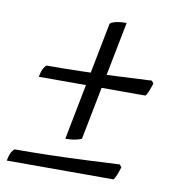

<svg xmlns="http://www.w3.org/2000/svg" viewBox="-75 -552 629 667"><g transform="rotate(10 240.0 -218.5)"><path d="M179 -57 261 -477Q265 -482 279.5 -486Q294 -490 319 -490L236 -67Q231 -64 215.5 -60.5Q200 -57 179 -57ZM51 -253Q55 -275 61 -284.5Q67 -294 71 -296Q126 -296 189.5 -297.5Q253 -299 318 -302Q383 -305 440 -308L447 -299Q442 -283 437 -270.5Q432 -258 427 -253ZM-8 53Q-4 31 2 21.5Q8 12 12 10Q67 10 130.5 8.5Q194 7 259 4Q324 1 381 -2L388 7Q383 23 378 35.5Q373 48 368 53Z"/></g></svg>

Font: Texturina 12pt ExtraLight
Style: Italic
Weight: 250
Italic angle: -11°
Designer: Guillermo Torres Carreño
Foundry: Omnibus-Type
Version: Version 1.002